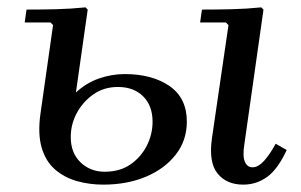

<svg xmlns="http://www.w3.org/2000/svg" viewBox="-20 -491 818 521"><path d="M260 10Q223 10 189 0.5Q155 -9 129.5 -31Q104 -53 93 -90.5Q82 -128 90 -184L124 -423L117 -430H47L52 -465Q93 -465 132.5 -466Q172 -467 212 -471L218 -465L186 -240Q214 -266 248.5 -278Q283 -290 318 -290Q393 -290 440 -257.5Q487 -225 487 -161Q487 -110 457 -71.5Q427 -33 376 -11.5Q325 10 260 10ZM264 -25Q305 -25 333.5 -44.5Q362 -64 378 -95Q394 -126 394 -161Q394 -204 368.5 -229.5Q343 -255 300 -255Q262 -255 233.5 -235Q205 -215 188.5 -184.5Q172 -154 172 -119Q172 -76 198.5 -50.5Q225 -25 264 -25ZM728 -101 758 -84Q734 -32 705 -11Q676 10 640 10Q595 10 570.5 -20Q546 -50 555 -115L600 -423L593 -430H523L528 -465Q569 -465 609 -466Q649 -467 689 -471L695 -465L643 -99Q638 -67 644.5 -52Q651 -37 665 -37Q681 -37 697 -55Q713 -73 728 -101Z"/></svg>

Font: Brygada 1918 Medium
Style: Italic
Weight: 500
Italic angle: -8°
Designer: Mateusz Machalski | Borys Kosmynka | Przemek Hoffer
Foundry: NIEPODLEGLA 2018
Version: Version 3.006